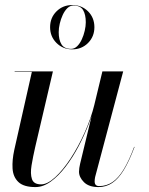

<svg xmlns="http://www.w3.org/2000/svg" viewBox="-20 -750 606 780"><path d="M124 10Q76 10 54.5 -10.8Q33 -31.5 31 -65.8Q29 -100 38 -141L109.5 -458H39.5V-460H195L123 -152.5Q114 -113 108.2 -78.5Q102.5 -44 109.8 -22.5Q117 -1 147 -1Q172.5 -1 204 -29.8Q235.5 -58.5 266.8 -106.2Q298 -154 324 -211.8Q350 -269.5 364 -327H366Q357.5 -290 340 -245Q322.5 -200 298.8 -155Q275 -110 246.5 -72.8Q218 -35.5 186.8 -12.8Q155.5 10 124 10ZM380 10Q341 10 321 -10Q301 -30 301 -52.5Q301 -58.5 302.2 -67.8Q303.5 -77 305.5 -85L396 -460H480.5L366.5 -31Q365.5 -26.5 365 -21.8Q364.5 -17 364.5 -13Q364.5 6 383 6Q412.5 6 436.8 -10.2Q461 -26.5 482.5 -61.8Q504 -97 525 -153.5L526.5 -153Q505 -95.5 483 -59.5Q461 -23.5 436 -6.8Q411 10 380 10ZM273.5 -549.5Q235.5 -549.5 209.5 -575.5Q183.5 -601.5 183.5 -639.5Q183.5 -678 209.5 -703.8Q235.5 -729.5 273.5 -729.5Q312 -729.5 337.8 -703.8Q363.5 -678 363.5 -639.5Q363.5 -601.5 337.8 -575.5Q312 -549.5 273.5 -549.5ZM268.5 -551.5Q282.5 -551.5 293.5 -562.2Q304.5 -573 312.2 -589.8Q320 -606.5 324.2 -625.2Q328.5 -644 328.5 -659.5Q328.5 -691 317.5 -709.2Q306.5 -727.5 278.5 -727.5Q264.5 -727.5 253.5 -716.8Q242.5 -706 234.8 -689.2Q227 -672.5 222.8 -654Q218.5 -635.5 218.5 -619.5Q218.5 -588 229.8 -569.8Q241 -551.5 268.5 -551.5Z"/></svg>

Font: Bodoni Moda 96pt
Style: Italic
Weight: 400
Italic angle: -13°
Version: Version 2.004